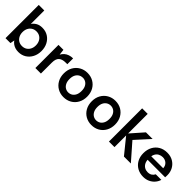

<svg xmlns="http://www.w3.org/2000/svg" viewBox="203 -1825 2942 2942"><g transform="rotate(45 1674.5 -354.0)"><path d="M355 12Q315 12 283.5 1.5Q252 -9 227.5 -27.5Q203 -46 187 -70L174 0H67V-720H187V-428Q211 -464 252 -488.5Q293 -513 355 -513Q426 -513 480.5 -479Q535 -445 566 -385.5Q597 -326 597 -250Q597 -175 566 -115.5Q535 -56 480.5 -22Q426 12 355 12ZM330 -92Q373 -92 405.5 -112Q438 -132 456.5 -167.5Q475 -203 475 -250Q475 -297 456.5 -333Q438 -369 405.5 -389Q373 -409 330 -409Q287 -409 254.5 -389Q222 -369 203.5 -333.5Q185 -298 185 -250Q185 -204 203.5 -168Q222 -132 254.5 -112Q287 -92 330 -92Z M714 0V-501H821L832 -408Q850 -441 876.5 -464.5Q903 -488 939 -500.5Q975 -513 1019 -513V-387H980Q949 -387 922 -379.5Q895 -372 875 -355.5Q855 -339 844.5 -310Q834 -281 834 -238V0Z M1332 12Q1261 12 1203.5 -21Q1146 -54 1113 -113.5Q1080 -173 1080 -250Q1080 -329 1113.5 -388Q1147 -447 1204.5 -480Q1262 -513 1333 -513Q1406 -513 1463 -480Q1520 -447 1553 -388Q1586 -329 1586 -250Q1586 -173 1553 -113.5Q1520 -54 1462.5 -21Q1405 12 1332 12ZM1333 -91Q1369 -91 1398.5 -109Q1428 -127 1446 -162.5Q1464 -198 1464 -251Q1464 -304 1446.5 -339Q1429 -374 1399.5 -392Q1370 -410 1334 -410Q1299 -410 1269 -392Q1239 -374 1221 -339Q1203 -304 1203 -251Q1203 -198 1221 -162.5Q1239 -127 1268.5 -109Q1298 -91 1333 -91Z M1937 12Q1866 12 1808.5 -21Q1751 -54 1718 -113.5Q1685 -173 1685 -250Q1685 -329 1718.5 -388Q1752 -447 1809.5 -480Q1867 -513 1938 -513Q2011 -513 2068 -480Q2125 -447 2158 -388Q2191 -329 2191 -250Q2191 -173 2158 -113.5Q2125 -54 2067.5 -21Q2010 12 1937 12ZM1938 -91Q1974 -91 2003.5 -109Q2033 -127 2051 -162.5Q2069 -198 2069 -251Q2069 -304 2051.5 -339Q2034 -374 2004.5 -392Q1975 -410 1939 -410Q1904 -410 1874 -392Q1844 -374 1826 -339Q1808 -304 1808 -251Q1808 -198 1826 -162.5Q1844 -127 1873.5 -109Q1903 -91 1938 -91Z M2633 0 2410 -275 2609 -501H2753L2503 -226L2504 -319L2783 0ZM2308 0V-720H2428V0Z M3060 12Q2986 12 2928.5 -20.5Q2871 -53 2838.5 -111.5Q2806 -170 2806 -247Q2806 -326 2838 -386Q2870 -446 2927.5 -479.5Q2985 -513 3061 -513Q3135 -513 3190 -480.5Q3245 -448 3275.5 -393Q3306 -338 3306 -269Q3306 -259 3305.5 -247Q3305 -235 3304 -222H2893V-299H3185Q3182 -353 3147 -384Q3112 -415 3061 -415Q3024 -415 2992.5 -398.5Q2961 -382 2942.5 -348.5Q2924 -315 2924 -265V-236Q2924 -189 2942 -155.5Q2960 -122 2990.5 -104.5Q3021 -87 3059 -87Q3101 -87 3128.5 -105Q3156 -123 3170 -153H3291Q3277 -106 3245 -69Q3213 -32 3166 -10Q3119 12 3060 12Z"/></g></svg>

Font: DM Sans 17pt SemiBold
Style: Regular
Weight: 600
Version: Version 4.004;gftools[0.9.30]